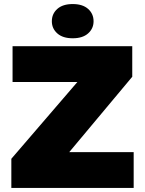

<svg xmlns="http://www.w3.org/2000/svg" viewBox="-20 -928 716 948"><path d="M36 0V-144L362 -523H42V-700H633V-549L322 -177H640V0ZM339 -739Q290 -739 263 -763Q236 -787 236 -823Q236 -860 263 -884Q290 -908 339 -908Q388 -908 415 -884Q442 -860 442 -823Q442 -787 415 -763Q388 -739 339 -739Z"/></svg>

Font: REM ExtraBold
Style: Regular
Weight: 800
Designer: Octavio Pardo
Foundry: Ashler Design
Version: Version 1.005;gftools[0.9.28]